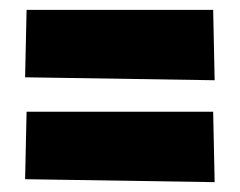

<svg xmlns="http://www.w3.org/2000/svg" viewBox="-20 -483 487 390"><path d="M31 -326 34 -463H413L416 -320ZM31 -119 34 -256H413L416 -113Z"/></svg>

Font: Londrina Solid
Style: Regular
Weight: 400
Designer: Marcelo Magalhaes
Foundry: Marcelo Magalh„es
Version: Version 1.001 2011